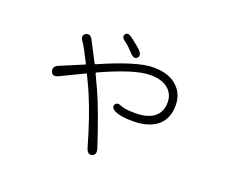

<svg xmlns="http://www.w3.org/2000/svg" viewBox="-111 -789 1223 1029"><g transform="rotate(20 500.0 -274.5)"><path d="M497 63Q472 70 462 35Q417 -123 368 -239Q361 -255 354 -271L324 -334Q322 -339 318 -337L186 -273Q152 -257 143 -284Q133 -312 166 -325L297 -380Q302 -382 299 -386L260 -461Q252 -476 242 -490Q220 -519 243 -534Q267 -548 284 -516L342 -404Q345 -399 350 -401Q554 -491 647 -491Q736 -491 784 -446Q828 -405 828 -339Q828 -267 783 -226Q733 -182 639 -182Q574 -182 542 -196Q509 -210 518 -231Q527 -251 560 -236Q579 -227 639 -227Q716 -227 753 -263Q782 -292 782 -340Q782 -383 754 -411Q718 -447 646 -447Q557 -447 369 -361Q364 -359 366 -354L403 -275Q452 -165 512 20Q523 55 497 63ZM548 -511Q531 -495 507 -522Q479 -553 459 -567Q429 -587 442 -605Q454 -623 483 -600Q523 -570 540 -553Q565 -527 548 -511Z"/></g></svg>

Font: Resource Han Rounded JP Light
Style: Regular
Weight: 300
Designer: Cyano Hao (round all glyphs); Ryoko NISHIZUKA 西塚涼子 (kana, bopomofo & ideographs); Paul D. Hunt (Latin, Greek & Cyrillic)
Foundry: Cyano Hao
Version: 0.990